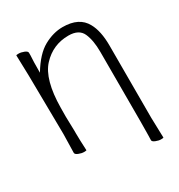

<svg xmlns="http://www.w3.org/2000/svg" viewBox="-203 -845 1081 1157"><g transform="rotate(-30 337.5 -266.5)"><path d="M593 32 597 172Q597 175 580 175Q563 175 543.5 167Q524 159 524 149Q525 138 525 113L526 19V-465Q526 -545 503.5 -595.5Q481 -646 408 -646Q300 -646 226.5 -567Q153 -488 151 -292Q149 -249 153 -134V-113Q153 -73 157 6Q157 9 140 9Q123 9 103 1Q83 -7 83 -18L86 -147L81 -558L77 -699Q77 -702 94 -702Q111 -702 131 -694Q151 -686 151 -675V-657Q148 -621 148 -538Q207 -636 272.5 -672Q338 -708 403 -708Q518 -708 560 -630Q593 -571 593 -470Z"/></g></svg>

Font: LXGW WenKai
Style: Regular
Weight: 400
Designer: LXGW / Fontworks Inc.
Foundry: LXGW / Fontworks Inc.
Version: Version 1.520; June 14, 2025